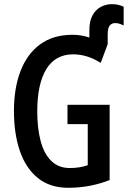

<svg xmlns="http://www.w3.org/2000/svg" viewBox="-20 -891 613 921"><path d="M516.6 -871.1Q536.6 -871.1 551 -866.9Q565.4 -862.8 573.2 -858.4V-769Q567.4 -772 556.4 -776.1Q545.4 -780.3 532.7 -780.3Q516.1 -780.3 506.3 -768.6Q496.6 -756.8 496.6 -724.6V-678.7L462.9 -589.4Q397.9 -630.4 331.1 -630.4Q245.6 -630.4 202.1 -559.3Q158.7 -488.3 158.7 -356Q158.7 -276.4 174.8 -215.1Q190.9 -153.8 225.6 -119.4Q260.3 -85 314.9 -85Q362.8 -85 400.9 -98.6V-295.4H303.7V-388.2H505.9V-27.3Q411.6 9.8 307.6 9.8Q219.7 9.8 161.9 -36.9Q104 -83.5 75.4 -166.5Q46.9 -249.5 46.9 -358.9Q46.9 -467.8 78.4 -550Q109.9 -632.3 172.4 -678.2Q234.9 -724.1 327.6 -724.1Q370.6 -724.1 408.7 -710.9V-745.6Q408.7 -790.5 424.1 -818.1Q439.5 -845.7 464.4 -858.4Q489.3 -871.1 516.6 -871.1Z"/></svg>

Font: Open Sans Condensed SemiBold
Style: Regular
Weight: 600
Width: 3
Designer: Monotype Design Team
Foundry: Monotype Imaging Inc.
Version: Version 3.000; ttfautohint (v1.8.4)